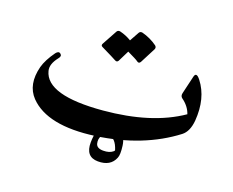

<svg xmlns="http://www.w3.org/2000/svg" viewBox="-93 -648 1112 917"><g transform="rotate(15 463.0 -190.0)"><path d="M92 -74Q43 -135 76 -229Q83 -248 96 -268.5Q109 -289 128 -311Q142 -326 152 -316Q163 -306 149 -292Q113 -254 119 -221Q138 -106 419 -106Q538 -106 636.5 -127.5Q735 -149 813 -193Q804 -231 769 -261Q760 -270 765 -285L794 -373Q803 -401 825 -367Q876 -288 857 -173Q847 -117 814 -96Q732 -44 632.5 -14.5Q533 15 415 21Q179 33 92 -74ZM488 -509Q494 -517 505 -514Q525 -507 544 -496Q563 -485 579 -471Q587 -463 582 -453L534 -377Q526 -366 516 -375Q512 -379 498.5 -387.5Q485 -396 463 -409L430 -355Q423 -345 412 -353Q407 -357 388.5 -368Q370 -379 339 -398Q328 -404 336 -415L384 -487Q390 -495 401 -492Q431 -482 457 -463ZM458 135Q395 129 402 56Q409 -16 446 -45Q482 -73 524 -37Q551 -12 553 32Q555 77 546 93Q522 141 458 135ZM524 62Q511 3 474 1Q453 0 441 16Q430 32 433 53Q436 76 469 79Q501 82 520 68Q524 65 524 62Z"/></g></svg>

Font: Amiri
Style: Bold
Weight: 700
Designer: Khaled Hosny
Version: Version 0.113